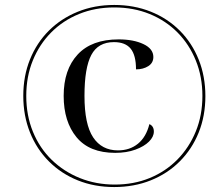

<svg xmlns="http://www.w3.org/2000/svg" viewBox="-20 -745 885 775"><path d="M441 10Q361 10 294 -17Q227 -44 177.5 -93.5Q128 -143 101 -210.5Q74 -278 74 -358Q74 -438 101 -505Q128 -572 177 -621Q226 -670 293.5 -697.5Q361 -725 441 -725Q521 -725 588.5 -698Q656 -671 705.5 -621.5Q755 -572 782 -504.5Q809 -437 809 -357Q809 -277 782 -210Q755 -143 705.5 -93.5Q656 -44 588.5 -17Q521 10 441 10ZM443 0Q520 0 584.5 -26.5Q649 -53 696.5 -101.5Q744 -150 770.5 -215Q797 -280 797 -358Q797 -435 770.5 -500.5Q744 -566 696.5 -614Q649 -662 584 -688.5Q519 -715 441 -715Q364 -715 299 -688.5Q234 -662 186.5 -614Q139 -566 112.5 -501Q86 -436 86 -358Q86 -279 113 -213Q140 -147 189 -99.5Q238 -52 303 -26Q368 0 443 0ZM445 -128Q341 -128 289 -191Q237 -254 237 -358Q237 -464 293.5 -525Q350 -586 459 -586Q519 -586 559 -567Q599 -548 599 -515Q599 -491 578.5 -478Q558 -465 529 -465Q529 -522 507.5 -548.5Q486 -575 440 -575Q376 -575 348.5 -523Q321 -471 321 -358Q321 -243 356 -190.5Q391 -138 456 -138Q504 -138 537 -165Q570 -192 583 -244Q601 -236 601 -214Q601 -193 581.5 -173.5Q562 -154 526.5 -141Q491 -128 445 -128Z"/></svg>

Font: Noto Serif Display Medium
Style: Italic
Weight: 500
Italic angle: -12°
Designer: Monotype Design Team
Foundry: Monotype Imaging Inc.
Version: Version 2.009